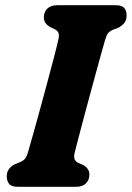

<svg xmlns="http://www.w3.org/2000/svg" viewBox="-20 -720 508 740"><path d="M267.5 -130.5Q264 -114 267.8 -105.8Q271.5 -97.5 281 -92.5L298.5 -85Q324.5 -71.5 324.5 -47.5Q324.5 -26 311 -13Q297.5 0 273 0H50Q24 0 15 -11.5Q6 -23 6 -40.5Q6 -58 15.8 -70Q25.5 -82 38.5 -87.5L57 -95Q69.5 -100 76.2 -108Q83 -116 88.5 -135.5Q96.5 -162.5 108.5 -205.5Q120.5 -248.5 134.5 -299.5Q148.5 -350.5 162.2 -401.8Q176 -453 187.5 -497Q199 -541 205.5 -570Q212 -597.5 191.5 -607L175 -615Q149 -628.5 149 -652.5Q149 -674 162.5 -687Q176 -700 201.5 -700H424Q450.5 -700 459.2 -688.8Q468 -677.5 468 -660Q468 -642 458 -630.2Q448 -618.5 434.5 -612.5L415 -605Q402.5 -599.5 396.5 -592Q390.5 -584.5 385 -566Q376 -535.5 363 -487.8Q350 -440 335 -385.2Q320 -330.5 306.2 -278.5Q292.5 -226.5 282 -186.8Q271.5 -147 267.5 -130.5Z"/></svg>

Font: Fraunces 72pt S100
Style: Bold Italic
Weight: 700
Italic angle: -16°
Version: Version 1.000; ttfautohint (v1.8.3)